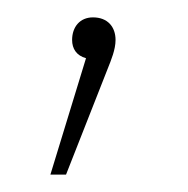

<svg xmlns="http://www.w3.org/2000/svg" viewBox="-20 -61 216 221"><path d="M87 -41C72 -41 63 -30 63 -15C63 -5 68 3 79 6L38 140H56L104 18C108 8 113 -4 113 -15C113 -30 104 -41 87 -41Z"/></svg>

Font: Glow Sans SC Normal Thin
Style: Regular
Weight: 100
Designer: Ryoko NISHIZUKA (kana, bopomofo & ideographs); Paul D. Hunt (Latin, Greek & Cyrillic); Sandoll Communications, Soo-young
Version: Version 0.93